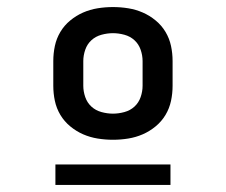

<svg xmlns="http://www.w3.org/2000/svg" viewBox="-20 -713 640 544"><path d="M300 -317Q278 -317 256.5 -320.5Q235 -324 215.5 -332.5Q196 -341 179 -355Q162 -369 151 -387.5Q140 -406 135.5 -427Q131 -448 131 -470V-540Q131 -562 135.5 -583Q140 -604 151 -622.5Q162 -641 179 -655Q196 -669 215.5 -677.5Q235 -686 256.5 -689.5Q278 -693 300 -693Q322 -693 343.5 -689.5Q365 -686 384.5 -677.5Q404 -669 421 -655Q438 -641 449 -622.5Q460 -604 464.5 -583Q469 -562 469 -540V-470Q469 -448 464.5 -427Q460 -406 449 -387.5Q438 -369 421 -355Q404 -341 384.5 -332.5Q365 -324 343.5 -320.5Q322 -317 300 -317ZM300 -391Q316 -391 332.5 -395.5Q349 -400 361 -411Q373 -422 378.5 -438Q384 -454 384 -470V-540Q384 -556 378.5 -572Q373 -588 361 -599Q349 -610 332.5 -614.5Q316 -619 300 -619Q284 -619 267.5 -614.5Q251 -610 239 -599Q227 -588 221.5 -572Q216 -556 216 -540V-470Q216 -454 221.5 -438Q227 -422 239 -411Q251 -400 267.5 -395.5Q284 -391 300 -391ZM137 -189V-247H463V-189Z"/></svg>

Font: Iosevka Etoile Semibold
Style: Regular
Weight: 600
Designer: Belleve Invis
Foundry: Belleve Invis
Version: Version 22.1.2; ttfautohint (v1.8.4)